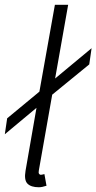

<svg xmlns="http://www.w3.org/2000/svg" viewBox="-29 -769 404 805"><path d="M189.9 -372.1 133.8 -54.2Q131.8 -44.4 134.8 -40.3Q137.7 -36.1 142.1 -36.1Q145.5 -36.1 157.2 -39.1L166 9.8Q147 16.1 133.8 16.1Q101.1 16.1 86.2 1Q71.3 -14.2 78.1 -53.2L124 -316.9L-8.8 -206.1L1 -272.9L136.2 -384.8L201.2 -749H256.8L202.1 -439.9L355 -566.9L345.2 -499Z"/></svg>

Font: Stilu Light
Style: Italic
Weight: 300
Italic angle: -10°
Designer: Genilson Lima Santos
Foundry: Genilson Lima Santos
Version: Version 1.200;PS 001.200;hotconv 1.0.88;makeotf.lib2.5.64775